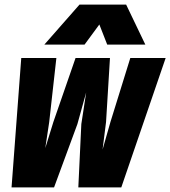

<svg xmlns="http://www.w3.org/2000/svg" viewBox="-20 -811 737 831"><path d="M72 -560H224L193 -283L176 -170L211 -283L307 -560H456L439 -283L424 -164L458 -283L544 -560H697L505 0H319L332 -274L353 -411L315 -274L214 0H30ZM324 -791H526L609 -618H444L410 -705L346 -618H172Z"/></svg>

Font: Azeret Mono ExtraBold
Style: Italic
Weight: 800
Italic angle: -12°
Designer: Martin Vácha
Foundry: Displaay
Version: Version 1.000; Glyphs 3.0.3, build 3074